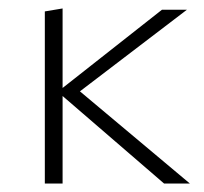

<svg xmlns="http://www.w3.org/2000/svg" viewBox="-20 -434 483 454"><path d="M429 0H368L128 -207V0H86V-407L128 -414V-226L363 -411H422L169 -218Z"/></svg>

Font: EauTest Light
Style: Regular
Weight: 300
Designer: Christian Thalmann (Catharsis Fonts)
Version: Version 0.001;PS 000.001;hotconv 1.0.88;makeotf.lib2.5.64775